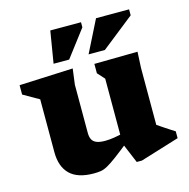

<svg xmlns="http://www.w3.org/2000/svg" viewBox="-108 -832 938 951"><g transform="rotate(-15 361.0 -357.0)"><path d="M280.5 -189Q280.5 -167.5 287.8 -154.2Q295 -141 311 -134.8Q327 -128.5 354 -128.5Q375 -128.5 400.2 -132.5Q425.5 -136.5 450.5 -143L460 -99Q410 -59 379.5 -36.2Q349 -13.5 329.5 -2.8Q310 8 294.2 10.5Q278.5 13 258.5 13Q175.5 13 135.8 -26.2Q96 -65.5 96 -139.5V-410.5L15.5 -456.5V-504.5L291 -516.5L280.5 -436ZM477.5 13 433.5 -92V-426L400.5 -462.5V-510.5L622.5 -513.5L618.5 -431.5V-139.5Q623 -136.5 633.8 -129.2Q644.5 -122 657.5 -113.2Q670.5 -104.5 682.8 -96.8Q695 -89 703.5 -83.5V-48.5L504 13ZM385 -563.5 467 -727H636.5V-696.5L468.5 -563.5ZM205.5 -563.5 232.5 -727H390V-701L285.5 -563.5Z"/></g></svg>

Font: Newsreader 7pt
Style: Bold
Weight: 700
Designer: Hugues Gentile
Foundry: Production Type
Version: Version 1.003